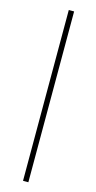

<svg xmlns="http://www.w3.org/2000/svg" viewBox="-130 -747 458 915"><g transform="rotate(15 99.0 -289.5)"><path d="M88.4 -710.9V131.8H114.7V-710.9Z"/></g></svg>

Font: Vazirmatn Thin
Style: Regular
Weight: 100
Designer: Saber Rastikerdar
Foundry: Saber Rastikerdar
Version: Version 33.003